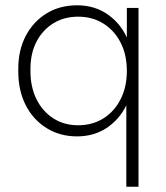

<svg xmlns="http://www.w3.org/2000/svg" viewBox="-20 -505 625 725"><path d="M457 200V-134L465 -125Q440 -63 389.5 -26.5Q339 10 271 10Q206 10 155.5 -21.5Q105 -53 77 -108Q49 -163 49 -236V-245Q49 -316 77.5 -370Q106 -424 156 -454.5Q206 -485 271 -485Q340 -485 391 -447.5Q442 -410 466 -347L459 -338V-475H503V200ZM275 -32Q329 -32 370.5 -58Q412 -84 435.5 -130.5Q459 -177 459 -237Q459 -298 435.5 -344Q412 -390 370.5 -416Q329 -442 275 -442Q222 -442 181.5 -417Q141 -392 118 -348Q95 -304 95 -245V-236Q95 -176 118 -130Q141 -84 181.5 -58Q222 -32 275 -32Z"/></svg>

Font: SUSE Thin ExtraLight
Style: Regular
Weight: 250
Version: Version 1.000